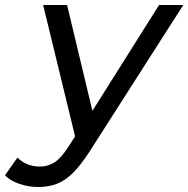

<svg xmlns="http://www.w3.org/2000/svg" viewBox="-122 -550 755 770"><path d="M31 200Q-7 200 -44 187.5Q-81 175 -102 153L-52 82Q-35 99 -12.5 108.5Q10 118 38 118Q71 118 97.5 100.5Q124 83 152 39L202 -38L213 -49L516 -530H613L237 58Q202 112 171 143Q140 174 106.5 187Q73 200 31 200ZM184 17 51 -530H147L260 -58Z"/></svg>

Font: Montserrat Thin Medium
Style: Italic
Weight: 500
Italic angle: -11.3°
Version: Version 9.000